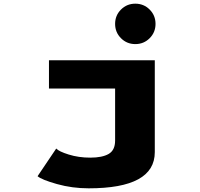

<svg xmlns="http://www.w3.org/2000/svg" viewBox="-20 -828 1090 1045"><path d="M794.5 -620Q762.5 -588 716.5 -588Q670.5 -588 638.5 -620Q606.5 -652 606.5 -698Q606.5 -744 638.5 -776Q670.5 -808 716.5 -808Q762.5 -808 794.5 -776Q826.5 -744 826.5 -698Q826.5 -652 794.5 -620ZM822.5 -500V0Q822.5 197 462.5 197Q373 197 290 173.8Q207 150.5 184.5 131L286 -19.5Q300.5 -3.5 354.2 13.2Q408 30 471.5 30Q536.5 30 571.5 9.8Q606.5 -10.5 606.5 -63V-346H246.5V-500Z"/></svg>

Font: League Mono Extended ExtraBold
Style: Regular
Weight: 800
Width: 9
Designer: Tyler Finck
Foundry: The League of Moveable Type / Tyler Finck
Version: Version 2.210